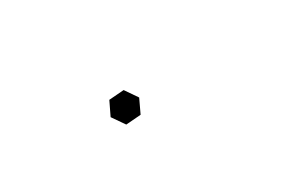

<svg xmlns="http://www.w3.org/2000/svg" viewBox="13 -378 973 646"><g transform="rotate(-30 500.0 -55.5)"><path d="M390.1 -103.5 448.2 -107.9 481 -60.1 456.1 -7.3 397.9 -2.9 364.7 -50.8Z"/></g></svg>

Font: Jameel Khushkhat-L
Style: Regular
Weight: 400
Version: Version 3.5